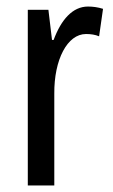

<svg xmlns="http://www.w3.org/2000/svg" viewBox="-20 -567 344 587"><path d="M249 -547C202 -547 167 -507 144 -445H139L128 -537H65V0H146V-280C145 -385 186 -463 243 -463C258 -463 271 -461 283 -456L295 -540C279 -545 264 -547 249 -547Z"/></svg>

Font: Noto Sans Sinhala ExtraCondensed
Style: Regular
Weight: 400
Width: 2
Designer: Jelle Bosma - Monotype Design Team
Foundry: Monotype Imaging Inc.
Version: Version 2.006